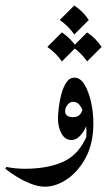

<svg xmlns="http://www.w3.org/2000/svg" viewBox="-45 -536 399 717"><path d="M303.7 -75.2Q303.7 -1 275.6 51.8Q247.6 104.5 205.8 132.8Q164.1 161.1 123 161.1Q98.1 161.1 70.1 150.1Q42 139.2 16.8 123.5Q-8.3 107.9 -24.9 94.2L-21.5 87.4Q12.2 94.2 48.3 94.2Q134.8 94.2 193.1 67.1Q251.5 40 281.2 -33.2ZM273.9 2.9Q277.8 -14.6 277.8 -40.5Q277.8 -66.4 272.7 -93Q267.6 -119.6 256.6 -137.7Q245.6 -155.8 228 -155.8Q216.3 -155.8 207.3 -144.8Q198.2 -133.8 198.2 -121.6Q198.2 -98.6 227.5 -98.6Q245.6 -98.6 253.7 -108.4Q261.7 -118.2 264.6 -132.8L283.2 -84Q280.3 -70.3 271.7 -53.7Q263.2 -37.1 250.2 -25.1Q237.3 -13.2 221.2 -13.2Q198.2 -13.2 184.8 -37.1Q171.4 -61 171.4 -93.8Q171.4 -106.4 174.1 -131.3Q176.8 -156.2 183.6 -182.6Q190.4 -209 202.4 -227.5Q214.4 -246.1 233.4 -246.1Q254.9 -246.1 270.8 -219.7Q286.6 -193.4 295.2 -154.1Q303.7 -114.7 303.7 -75.2Q299.3 -49.3 291.5 -30.3Q283.7 -11.2 273.9 2.9ZM232.4 -515.6Q265.6 -493.2 286.6 -461.4L232.4 -407.2Q211.9 -437.5 178.2 -461.4ZM186 -415Q219.2 -392.6 240.2 -360.8L186 -306.6Q165.5 -336.9 131.8 -360.8ZM280.3 -415Q313.5 -392.6 334.5 -360.8L280.3 -306.6Q259.8 -336.9 226.1 -360.8Z"/></svg>

Font: Lateef SemiBold
Style: Regular
Weight: 600
Designer: SIL International
Foundry: SIL International
Version: Version 4.200